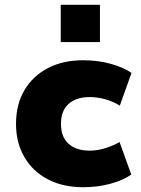

<svg xmlns="http://www.w3.org/2000/svg" viewBox="-20 -772 590 803"><path d="M328 11Q243 11 180 -22Q117 -55 82 -115Q47 -175 47 -254Q47 -335 82 -394.5Q117 -454 180 -487Q243 -520 328 -520Q390 -520 443.5 -505Q497 -490 530 -467L481 -330Q455 -347 421.5 -356.5Q388 -366 355 -366Q299 -366 267 -337.5Q235 -309 235 -254Q235 -199 267 -170.5Q299 -142 355 -142Q388 -142 421 -152.5Q454 -163 480 -178L529 -42Q497 -19 443.5 -4Q390 11 328 11ZM234 -596V-752H398V-596Z"/></svg>

Font: Nunito Sans 6pt Black
Style: Regular
Weight: 900
Version: Version 3.101;gftools[0.9.27]